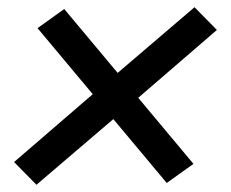

<svg xmlns="http://www.w3.org/2000/svg" viewBox="-20 -606 640 532"><path d="M81 -94 19 -157 237 -345 84 -528 158 -581 306 -404 519 -586 581 -523 363 -335 516 -152 442 -99 294 -276Z"/></svg>

Font: Iosevka Curly Medium Extended
Style: Italic
Weight: 500
Width: 7
Italic angle: -9°
Monospace: yes
Designer: Belleve Invis
Foundry: Belleve Invis
Version: Version 11.1.0; ttfautohint (v1.8.3)